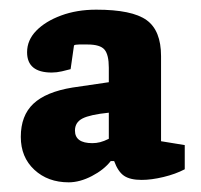

<svg xmlns="http://www.w3.org/2000/svg" viewBox="-20 -724 416 397"><path d="M122 -347Q79 -347 51 -373Q23 -399 23 -441Q23 -485 49 -509.5Q75 -534 130 -543L205 -554V-584Q205 -611 196 -621.5Q187 -632 161 -632Q152 -632 143.5 -632Q135 -632 133 -630L126 -581Q119 -579 108 -576.5Q97 -574 87 -574Q36 -574 36 -616Q36 -641 55 -660.5Q74 -680 106.5 -692Q139 -704 179 -704Q253 -704 283 -682.5Q313 -661 313 -608V-432L362 -424V-374Q343 -364 318 -358Q293 -352 273 -352Q249 -352 236.5 -360.5Q224 -369 216 -391H209Q195 -373 170 -360Q145 -347 122 -347ZM171 -428Q179 -428 187 -430Q195 -432 205 -437V-491Q166 -487 150.5 -479Q135 -471 135 -454Q135 -441 144 -434.5Q153 -428 171 -428Z"/></svg>

Font: Faustina ExtraBold
Style: Regular
Weight: 800
Designer: Alfonso Garcia
Foundry: http://www.omnibus-type.com
Version: Version 1.200